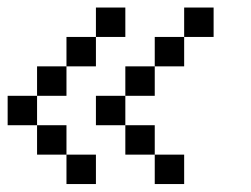

<svg xmlns="http://www.w3.org/2000/svg" viewBox="-20 -712 655 502"><path d="M153.8 -230.8V-307.7H230.8V-230.8ZM384.6 -230.8V-307.7H461.5V-230.8ZM76.9 -307.7V-384.6H153.8V-307.7ZM307.7 -307.7V-384.6H384.6V-307.7ZM0 -384.6V-461.5H76.9V-384.6ZM230.8 -384.6V-461.5H307.7V-384.6ZM76.9 -461.5V-538.5H153.8V-461.5ZM307.7 -461.5V-538.5H384.6V-461.5ZM153.8 -538.5V-615.4H230.8V-538.5ZM384.6 -538.5V-615.4H461.5V-538.5ZM230.8 -615.4V-692.3H307.7V-615.4ZM461.5 -615.4V-692.3H538.5V-615.4Z"/></svg>

Font: Mintsoda - Lime Green 13x16
Style: Regular
Weight: 400
Designer: Mintsoda-15
Version: Version 1.0